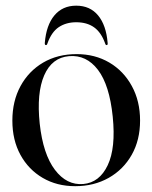

<svg xmlns="http://www.w3.org/2000/svg" viewBox="-20 -630 524 660"><path d="M243.5 -444Q306.5 -444 355.8 -415Q405 -386 433.2 -334.2Q461.5 -282.5 461.5 -215.5Q461.5 -148.5 432.8 -97.8Q404 -47 353.5 -18.5Q303 10 238.5 10Q175.5 10 126.8 -18.5Q78 -47 50.2 -97.8Q22.5 -148.5 22.5 -215.5Q22.5 -282.5 50.5 -334Q78.5 -385.5 128.2 -414.8Q178 -444 243.5 -444ZM266.5 2.5Q322 -2.5 350.2 -62Q378.5 -121.5 367.5 -229Q356.5 -337.5 316.8 -389.8Q277 -442 217.5 -437Q158.5 -432 132 -371.2Q105.5 -310.5 116.5 -205Q128 -100 168.8 -46.2Q209.5 7.5 266.5 2.5ZM242 -553.5Q207.5 -553.5 182.2 -536.8Q157 -520 143 -480.5Q141.5 -475 138 -475Q133.5 -475 134 -482.5Q139 -543.5 167 -577Q195 -610.5 242 -610.5Q289.5 -610.5 317.2 -577Q345 -543.5 350 -482.5Q351 -475 346.5 -475Q343 -475 341.5 -480.5Q328 -518.5 303.5 -536Q279 -553.5 242 -553.5Z"/></svg>

Font: Fraunces 144pt S000
Style: Regular
Weight: 400
Version: Version 1.000; ttfautohint (v1.8.3)